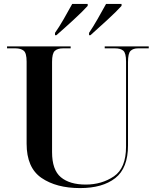

<svg xmlns="http://www.w3.org/2000/svg" viewBox="-20 -951 805 981"><path d="M389 10Q504 10 569 -41Q634 -92 634 -208V-634Q634 -679 647.5 -691.5Q661 -704 685 -704H740V-714H515V-704H568Q596 -704 610 -692Q624 -680 624 -637V-202Q624 -92 562 -50Q500 -8 418 -8Q336 -8 291 -45.5Q246 -83 246 -174V-635Q246 -678 260 -691Q274 -704 302 -704H341V-714H16V-704H59Q86 -704 101 -692Q116 -680 116 -636V-217Q116 -94 192 -42Q268 10 389 10ZM261 -771H268Q305 -803 354 -848Q403 -893 428 -921V-931H349Q330 -896 305.5 -853.5Q281 -811 261 -783ZM435 -771H442Q478 -803 527 -848Q576 -893 601 -921V-931H522Q503 -896 478.5 -853.5Q454 -811 435 -783Z"/></svg>

Font: Noto Serif Display Semi
Style: Regular
Weight: 600
Designer: Monotype Design Team
Foundry: Monotype Imaging Inc.
Version: Version 1.900